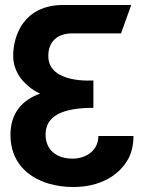

<svg xmlns="http://www.w3.org/2000/svg" viewBox="-20 -741 580 771"><path d="M22 -199C22 -91 90 -30 174 -4C205 5 238 10 274 10C379 10 457 -34 495 -103C509 -129 516 -160 516 -195H375C375 -138 328 -104 271 -104C208 -104 163 -138 163 -201C163 -275 230 -308 355 -308V-418C355 -418 174 -403 174 -516C174 -575 211 -607 271 -607H466L507 -721H234C74 -721 33 -596 33 -518C33 -460 62 -422 95 -394C108 -383 124 -373 141 -365C70 -340 22 -288 22 -199Z"/></svg>

Font: Asimov Pro
Style: Bd
Weight: 700
Designer: Google
Version: Version 2.000980; 2014